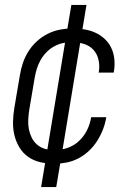

<svg xmlns="http://www.w3.org/2000/svg" viewBox="-20 -653 540 775"><path d="M200 8Q171 8 144 2Q117 -4 95 -19Q73 -34 59 -57Q45 -80 38.5 -106Q32 -132 32.5 -160.5Q33 -189 38 -218L60 -348Q64 -373 72 -397.5Q80 -422 94 -444.5Q108 -467 128 -485.5Q148 -504 171.5 -516Q195 -528 220.5 -533Q246 -538 271 -538Q295 -538 319 -534.5Q343 -531 364 -521.5Q385 -512 402 -496.5Q419 -481 429 -460Q439 -439 441.5 -415Q444 -391 440 -366Q440 -365 439.5 -363.5Q439 -362 439 -360H378Q378 -361 378.5 -362Q379 -363 379 -364Q383 -388 377.5 -412Q372 -436 356.5 -452.5Q341 -469 318 -476Q295 -483 271 -483Q252 -483 233.5 -479Q215 -475 198 -465.5Q181 -456 167 -441.5Q153 -427 143.5 -410Q134 -393 128.5 -375Q123 -357 120 -339L98 -209Q95 -189 94 -169.5Q93 -150 96.5 -132Q100 -114 108 -97.5Q116 -81 130 -69Q144 -57 162 -52Q180 -47 200 -47Q226 -47 252.5 -56Q279 -65 299.5 -84.5Q320 -104 332 -129Q344 -154 348 -180H409Q405 -155 396 -131.5Q387 -108 373 -85.5Q359 -63 339.5 -44.5Q320 -26 297 -14Q274 -2 249 3Q224 8 200 8ZM146 102 246 -502H277L247 -507L268 -633H329L229 -28H198L228 -23L207 102Z"/></svg>

Font: Iosevka Curly Light Oblique
Style: Regular
Weight: 300
Italic angle: -9°
Monospace: yes
Designer: Belleve Invis
Foundry: Belleve Invis
Version: Version 11.1.0; ttfautohint (v1.8.3)